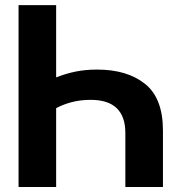

<svg xmlns="http://www.w3.org/2000/svg" viewBox="-20 -748 723 768"><path d="M368.2 -469.7Q488.8 -469.7 560.3 -412.4Q631.8 -355 631.8 -226.1V0H481.4V-215.8Q481.4 -348.6 342.8 -348.6Q302.2 -348.6 267.6 -339.6Q232.9 -330.6 204.6 -315.4V0H54.2V-727.5H204.6V-438.5Q243.2 -453.6 282.5 -461.7Q321.8 -469.7 368.2 -469.7Z"/></svg>

Font: Inter Display
Style: Bold
Weight: 700
Designer: Rasmus Andersson
Foundry: rsms
Version: Version 4.001;git-9221beed3